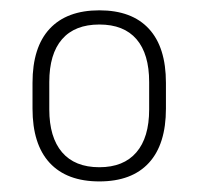

<svg xmlns="http://www.w3.org/2000/svg" viewBox="-20 -667 384 372"><path d="M172.5 -315.5Q109.5 -315.5 76.2 -351.5Q43 -387.5 43 -456.5V-506.5Q43 -575.5 76.2 -611.2Q109.5 -647 172.5 -647Q235.5 -647 268.5 -611.2Q301.5 -575.5 301.5 -506.5V-456.5Q301.5 -387.5 268.5 -351.5Q235.5 -315.5 172.5 -315.5ZM172.5 -343Q219.5 -343 244.2 -371.8Q269 -400.5 269 -455V-508Q269 -562.5 244.5 -591Q220 -619.5 172.5 -619.5Q125 -619.5 100.2 -591Q75.5 -562.5 75.5 -508V-455Q75.5 -401 100.2 -372Q125 -343 172.5 -343Z"/></svg>

Font: Anek Tamil Medium ExtraLight
Style: Regular
Weight: 250
Version: Version 1.003